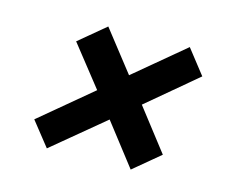

<svg xmlns="http://www.w3.org/2000/svg" viewBox="-72 -681 744 635"><g transform="rotate(15 300.0 -363.0)"><path d="M135 -140 70 -222 246 -369 137 -507 227 -582 335 -444 505 -586 570 -503 401 -361 511 -219 421 -144 311 -286Z"/></g></svg>

Font: Mona Sans ExtraLight
Style: Bold Italic
Weight: 700
Italic angle: -11.6951°
Version: Version 2.000